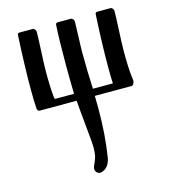

<svg xmlns="http://www.w3.org/2000/svg" viewBox="-123 -534 913 1040"><g transform="rotate(-15 334.0 -13.5)"><path d="M612 -26Q612 -18 607 -9Q602 0 595 0H389Q390 40 390 72Q390 219 370 342Q360 397 317 409Q314 410 311 410Q300 410 291.5 402Q283 394 283 382Q283 374 287 365Q303 330 306 316Q310 294 310 270Q310 251 307 217Q304 184 299.5 138Q295 92 292 59Q289 26 287 0H81Q68 0 66 -16Q63 -57 63 -125Q63 -251 72 -424Q72 -437 84 -437H158Q164 -437 169.5 -430.5Q175 -424 175 -416Q175 -385 171 -308Q167 -231 167 -192Q167 -100 173 -50Q173 -46 175 -40H283Q281 -121 281 -203Q281 -343 286 -424Q286 -437 298 -437H372Q378 -437 383.5 -430.5Q389 -424 389 -416Q389 -392 386.5 -335Q384 -278 384 -248Q384 -139 389 -40H501Q499 -79 499 -133Q499 -266 508 -424Q508 -437 520 -437H594Q600 -437 605.5 -430.5Q611 -424 611 -416Q611 -385 607 -308Q603 -231 603 -192Q603 -100 609 -50Q609 -47 610.5 -39Q612 -31 612 -26Z"/></g></svg>

Font: Triodion Unicode
Style: Normal
Weight: 400
Version: Version 1.1